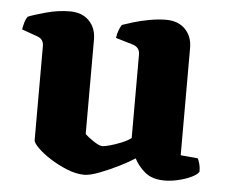

<svg xmlns="http://www.w3.org/2000/svg" viewBox="-42 -548 702 599"><g transform="rotate(5 308.5 -248.0)"><path d="M243 4Q217 4 188.5 -7.5Q160 -19 135 -35Q110 -51 94.5 -66.5Q79 -82 79 -90V-385Q79 -406 60 -413L10 -431Q12 -443 15 -453.5Q18 -464 24 -472Q41 -479 79 -489.5Q117 -500 154 -500Q192 -500 214 -477.5Q236 -455 236 -419V-123Q244 -115 262.5 -102.5Q281 -90 291 -90Q298 -90 314.5 -94.5Q331 -99 349.5 -106.5Q368 -114 380 -123V-385Q380 -405 361 -413L304 -430Q306 -445 310.5 -456Q315 -467 319 -472Q330 -476 353 -483Q376 -490 403.5 -495Q431 -500 455 -500Q493 -500 515 -477.5Q537 -455 537 -419V-83L591 -78Q594 -72 597 -61.5Q600 -51 600 -37Q595 -28 577.5 -19.5Q560 -11 537 -5.5Q514 0 494 0Q455 0 432.5 -18.5Q410 -37 398 -61Q380 -49 350 -34Q320 -19 290 -7.5Q260 4 243 4Z"/></g></svg>

Font: Texturina ExtraBold
Style: Regular
Weight: 800
Designer: Guillermo Torres Carreño
Foundry: Omnibus-Type
Version: Version 1.002; ttfautohint (v1.8.3)